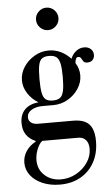

<svg xmlns="http://www.w3.org/2000/svg" viewBox="-66 -755 650 1124"><g transform="rotate(-5 259.0 -193.5)"><path d="M240 326Q184 326 139 307Q94 288 68.5 255Q43 222 43 181Q43 144 63.5 113Q84 82 120 63V59Q83 43 65 15.5Q47 -12 47 -52Q47 -102 75.5 -131Q104 -160 156 -165Q119 -187 95 -223.5Q71 -260 71 -301Q71 -343 95 -379.5Q119 -416 158 -439Q197 -462 242 -462Q280 -462 313.5 -445.5Q347 -429 371 -402Q382 -429 403 -445.5Q424 -462 450 -462Q474 -462 489 -448.5Q504 -435 504 -414Q504 -395 493 -383.5Q482 -372 463 -372Q445 -372 438.5 -381.5Q432 -391 427.5 -400Q423 -409 411 -409Q403 -409 398.5 -401.5Q394 -394 392 -375Q403 -358 408.5 -339.5Q414 -321 414 -301Q414 -260 390 -223Q366 -186 326.5 -163.5Q287 -141 242 -141H179Q139 -141 113 -125Q87 -109 87 -82Q87 -63 102 -51.5Q117 -40 142 -40H349Q392 -40 419 -26.5Q446 -13 459 16Q472 45 472 90Q472 161 443 214Q414 267 362 296.5Q310 326 240 326ZM249 296Q297 296 338.5 273Q380 250 405.5 212.5Q431 175 431 132Q431 99 415 80.5Q399 62 370 62H159Q141 75 128 107.5Q115 140 115 172Q115 226 153 261Q191 296 249 296ZM241 -168Q269 -168 284 -179.5Q299 -191 305 -220Q311 -249 311 -300Q311 -351 305 -379Q299 -407 284 -418.5Q269 -430 241 -430Q214 -430 199.5 -419Q185 -408 179.5 -380Q174 -352 174 -300Q174 -248 179.5 -219.5Q185 -191 199.5 -179.5Q214 -168 241 -168ZM250 -581Q223 -581 203.5 -600.5Q184 -620 184 -647Q184 -674 203.5 -693.5Q223 -713 250 -713Q277 -713 296.5 -693.5Q316 -674 316 -647Q316 -620 296.5 -600.5Q277 -581 250 -581Z"/></g></svg>

Font: Libre Bodoni
Style: Regular
Weight: 400
Designer: Pablo Impallari, Rodrigo Fuenzalida
Foundry: Impallari Type
Version: Version 2.005;gftools[0.9.23]